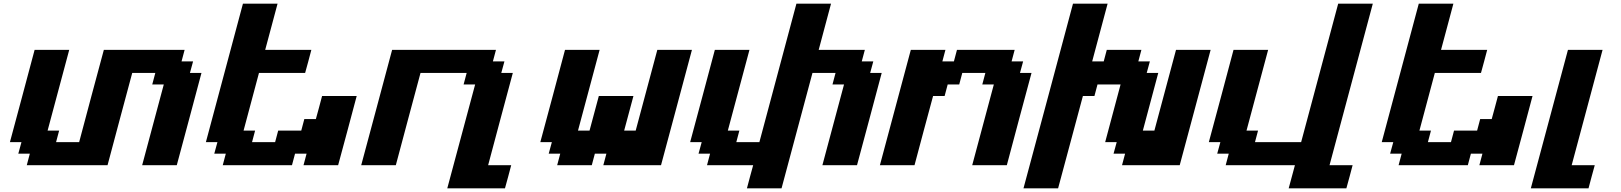

<svg xmlns="http://www.w3.org/2000/svg" viewBox="-20 -895 8782 1040"><path d="M750 0H937.5Q960 -83 1004.6 -250Q1049.3 -417 1071.3 -500H1008.8L1025.9 -562.5H963.4L980 -625H542.5Q520 -542 475.3 -375.2Q430.7 -208.5 408.7 -125H283.7L300.3 -187.5H237.8L355 -625H167.5Q145.5 -542 100.8 -375Q56.2 -208 33.7 -125H96.2L79.1 -62.5H141.6L125 0H562.5Q584.5 -83 629.2 -250Q673.8 -417 696.3 -500H821.3L804.7 -437.5H867.2Z M1624 0H1811.5Q1828.6 -62.5 1862.1 -187.5Q1895.5 -312.5 1912.1 -375H1724.6Q1719.2 -354 1708 -312.3Q1696.8 -270.5 1690.9 -250H1628.4L1611.8 -187.5H1486.8L1470.2 -125H1345.2L1361.8 -187.5H1299.3L1382.8 -500H1632.8Q1638.7 -520.5 1649.9 -562.3Q1661.1 -604 1666.5 -625H1416.5Q1427.7 -667 1450 -750Q1472.2 -833 1483.4 -875H1295.9L1095.2 -125H1157.7L1140.6 -62.5H1203.1L1186.5 0H1561.5L1578.1 -62.5H1640.6Z M2402.8 125H2715.3Q2721.2 104 2732.4 62.5Q2743.7 21 2749 0H2624Q2646 -83 2690.7 -250Q2735.4 -417 2757.8 -500H2695.3L2712.4 -562.5H2649.9L2666.5 -625H2104Q2076.2 -520.5 2020.3 -312.3Q1964.4 -104 1936.5 0H2124Q2146 -83 2190.7 -250Q2235.4 -417 2257.8 -500H2507.8L2491.2 -437.5H2553.7Z M3248 0H3560.5Q3588.4 -104 3644.3 -312.3Q3700.2 -520.5 3728 -625H3540.5L3423.3 -187.5H3360.8L3411.1 -375H3223.6L3173.3 -187.5H3110.8L3228 -625H3040.5Q3018.6 -542 2973.9 -375Q2929.2 -208 2906.7 -125H2969.2L2952.1 -62.5H3014.6L2998 0H3185.5L3202.1 -62.5H3264.6Z M4025.9 125H4213.4Q4241.2 21 4297.1 -187.3Q4353 -395.5 4380.9 -500H4505.9L4489.3 -437.5H4551.8L4434.6 0H4622.1Q4644.5 -83 4689.2 -250Q4733.9 -417 4755.9 -500H4693.4L4710.4 -562.5H4647.9L4664.6 -625H4414.6Q4425.8 -667 4448 -750.2Q4470.2 -833.5 4481.4 -875H4293.9L4093.3 -125H3968.3L3984.9 -187.5H3922.4L4039.6 -625H3852.1Q3830.1 -542 3785.4 -375Q3740.7 -208 3718.3 -125H3780.8L3763.7 -62.5H3826.2L3809.6 0H4059.6Q4053.7 21 4042.5 62.5Q4031.2 104 4025.9 125Z M5246.1 0H5433.6Q5455.6 -83 5500.2 -250Q5544.9 -417 5567.4 -500H5504.9L5522 -562.5H5459.5L5476.1 -625H5163.6L5147 -562.5H5084.5L5101.1 -625H4913.6Q4885.7 -520.5 4829.8 -312.3Q4773.9 -104 4746.1 0H4933.6Q4950.2 -62.5 4983.6 -187.5Q5017.1 -312.5 5034.2 -375H5096.7L5113.3 -437.5H5175.8L5192.4 -500H5317.4L5300.8 -437.5H5363.3Z M5523.9 125H5711.4Q5733.9 42 5778.6 -125Q5823.2 -292 5845.7 -375H5908.2L5924.8 -437.5H6049.8L5966.3 -125H6028.8L6011.7 -62.5H6074.2L6057.6 0H6370.1Q6397.9 -104 6453.9 -312.3Q6509.8 -520.5 6537.6 -625H6350.1L6232.9 -187.5H6170.4L6253.9 -500H6191.4L6208.5 -562.5H6146L6162.6 -625H5975.1L5958.5 -562.5H5896L5979.5 -875H5792Q5747.6 -708 5658.2 -375Q5568.8 -42 5523.9 125Z M6960.4 125H7272.9Q7278.8 104 7290 62.5Q7301.3 21 7306.6 0H7181.6Q7220.7 -146 7298.8 -437.5Q7377 -729 7416 -875H7228.5L7027.8 -125H6777.8L6794.4 -187.5H6731.9L6849.1 -625H6661.6Q6639.6 -542 6595 -375Q6550.3 -208 6527.8 -125H6590.3L6573.2 -62.5H6635.7L6619.1 0H6994.1Q6988.3 21 6977.3 62.5Q6966.3 104 6960.4 125Z M7993.2 0H8180.7Q8197.8 -62.5 8231.2 -187.5Q8264.6 -312.5 8281.2 -375H8093.8Q8088.4 -354 8077.1 -312.3Q8065.9 -270.5 8060.1 -250H7997.6L7981 -187.5H7856L7839.4 -125H7714.4L7731 -187.5H7668.5L7752 -500H8002Q8007.8 -520.5 8019 -562.3Q8030.3 -604 8035.6 -625H7785.6Q7796.9 -667 7819.1 -750Q7841.3 -833 7852.5 -875H7665L7464.4 -125H7526.9L7509.8 -62.5H7572.3L7555.7 0H7930.7L7947.3 -62.5H8009.8Z M8272 125H8584.5Q8589.8 104 8601.1 62.5Q8612.3 21 8618.2 0H8493.2Q8521 -104 8576.9 -312.3Q8632.8 -520.5 8660.6 -625H8473.1Q8439.5 -500 8372.6 -250Q8305.7 0 8272 125Z"/></svg>

Font: Faithful 32x
Style: SemiboldOblique
Weight: 400
Foundry: Faithful Resource Pack
Version: Version 1.0; January 27, 2023